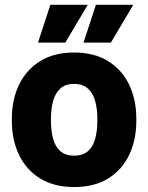

<svg xmlns="http://www.w3.org/2000/svg" viewBox="-20 -752 604 782"><path d="M28.3 -268.6Q28.3 -346.2 57.6 -407Q86.9 -467.8 143.3 -502.9Q199.7 -538.1 281.2 -538.1Q363.8 -538.1 420.4 -502.9Q477.1 -467.8 506.1 -407Q535.2 -346.2 535.2 -268.6V-259.3Q535.2 -182.1 506.1 -121.1Q477.1 -60.1 420.7 -25.1Q364.3 9.8 282.2 9.8Q200.2 9.8 143.6 -25.1Q86.9 -60.1 57.6 -121.1Q28.3 -182.1 28.3 -259.3ZM187.5 -259.3Q187.5 -219.7 196 -187.5Q204.6 -155.3 225.3 -136.7Q246.1 -118.2 282.2 -118.2Q317.9 -118.2 338.6 -136.7Q359.4 -155.3 367.9 -187.5Q376.5 -219.7 376.5 -259.3V-268.6Q376.5 -307.1 367.9 -339.4Q359.4 -371.6 338.6 -390.9Q317.9 -410.2 281.2 -410.2Q245.6 -410.2 225.1 -390.9Q204.6 -371.6 196 -339.4Q187.5 -307.1 187.5 -268.6ZM185.1 -732.4H337.4L246.1 -578.6H134.8ZM370.6 -732.4H522.9L431.6 -578.6H320.3Z"/></svg>

Font: Heebo ExtraBold
Style: Regular
Weight: 800
Designer: Oded Ezer
Foundry: Ezer Type House
Version: Version 3.100